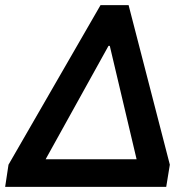

<svg xmlns="http://www.w3.org/2000/svg" viewBox="-24 -725 739 745"><path d="M-4 0 9 -86 366 -705H475L635 -86L621 0ZM397 -547 132 -69 127 -107H532L515 -69L402 -547Z"/></svg>

Font: Nunito Sans 7pt
Style: Bold Italic
Weight: 700
Italic angle: -9°
Version: Version 3.101;gftools[0.9.27]